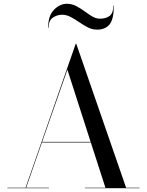

<svg xmlns="http://www.w3.org/2000/svg" viewBox="-20 -997 778 1017"><path d="M308.5 -919Q283.5 -919 260.5 -904Q237.5 -889 237.5 -850H235Q235 -914 266.2 -945.5Q297.5 -977 334 -977Q360.5 -977 383.5 -965Q406.5 -953 427.5 -937.5Q448.5 -922 468.5 -910Q488.5 -898 509.5 -898Q541.5 -898 561 -913Q580.5 -928 580.5 -967H583Q583 -896 560.5 -868Q538 -840 494 -840Q468.5 -840 445.2 -852Q422 -864 399.5 -879.5Q377 -895 354.5 -907Q332 -919 308.5 -919ZM19 -2.5H115.5L381 -765H384L648 -2.5H719.5V0H429.5V-2.5H538.5L461 -242.5H202L118.5 -2.5H239V0H19ZM337 -628 203 -245.5H460Z"/></svg>

Font: Bodoni* 72pt
Style: Regular
Weight: 400
Version: Version 2.3